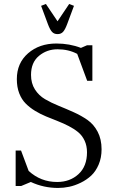

<svg xmlns="http://www.w3.org/2000/svg" viewBox="-20 -928 582 958"><path d="M58.1 0V-176.8H85L123 -75.2Q183.1 -20 265.1 -20Q329.1 -20 371.6 -59.1Q414.1 -98.1 414.1 -168Q414.1 -200.7 402.1 -226.3Q390.1 -252 369.9 -268.6Q349.6 -285.2 323.2 -298.8Q296.9 -312.5 268.1 -323.7Q239.3 -335 210.2 -346.9Q181.2 -358.9 154.8 -375Q128.4 -391.1 108.2 -411.4Q87.9 -431.6 75.9 -462.6Q64 -493.7 64 -533.2Q64 -613.3 120.1 -662.1Q176.3 -710.9 261.2 -710.9Q327.1 -710.9 383.8 -689L414.1 -702.1H440.9V-524.9H415L365.2 -659.2Q321.8 -682.1 267.1 -682.1Q213.9 -682.1 174.3 -649.2Q134.8 -616.2 134.8 -554.2Q134.8 -512.2 154.3 -481.7Q173.8 -451.2 204.8 -433.1Q235.8 -415 273.2 -399.9Q310.5 -384.8 348.1 -367.9Q385.7 -351.1 416.7 -329.3Q447.8 -307.6 467.3 -270.5Q486.8 -233.4 486.8 -183.1Q486.8 -141.1 472.4 -107.2Q458 -73.2 435.3 -52Q412.6 -30.8 383.1 -16.4Q353.5 -2 325.4 3.9Q297.4 9.8 270 9.8Q197.8 9.8 133.8 -20L85.9 0ZM185.1 -898.9 209 -908.2 267.1 -821.8 325.2 -908.2 349.1 -898.9 314.9 -807.1Q304.7 -779.8 294.4 -768.8Q284.2 -757.8 267.1 -757.8Q250 -757.8 239.7 -768.8Q229.5 -779.8 219.2 -807.1Z"/></svg>

Font: Dihjauti S
Style: Regular
Weight: 400
Designer: T. Christopher White
Version: Version 3.0.0